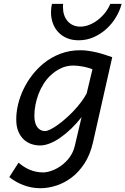

<svg xmlns="http://www.w3.org/2000/svg" viewBox="-20 -762 659 1009"><path d="M465.8 -397.9Q455.6 -402.3 442.6 -406Q429.7 -409.7 416.5 -412.1Q403.3 -414.6 390.1 -416Q377 -417.5 365.7 -417.5Q330.1 -417.5 300.3 -403.3Q270.5 -389.2 246.1 -366.2Q225.1 -346.7 209.2 -321.5Q193.4 -296.4 182.6 -268.3Q171.9 -240.2 166.3 -210.9Q160.6 -181.6 160.6 -153.8Q160.6 -114.3 176 -93.8Q191.4 -73.2 216.8 -73.2Q227.1 -73.2 244.1 -81.5Q261.2 -89.8 281.5 -104.2Q301.8 -118.7 323.7 -137.7Q345.7 -156.7 366.5 -178.7Q387.2 -200.7 405.3 -224.4Q423.3 -248 435.5 -271ZM468.3 -12.2Q453.6 51.3 424.1 96.7Q394.5 142.1 356.4 170.9Q318.4 199.7 275.6 213.4Q232.9 227.1 192.4 227.1Q145.5 227.1 103.3 210.9Q61 194.8 28.8 168.5L77.6 92.8Q106 117.7 138.2 130.9Q170.4 144 207 144Q226.1 144 251.2 135.3Q276.4 126.5 300.8 109.1Q325.2 91.8 345 65.7Q364.7 39.6 373 4.9L408.7 -146.5Q382.8 -113.3 354.2 -85.9Q325.7 -58.6 297.4 -38.8Q269 -19 241.7 -8.3Q214.4 2.4 190.4 2.4Q166 2.4 143.3 -5.6Q120.6 -13.7 103.3 -30.5Q85.9 -47.4 75.7 -73Q65.4 -98.6 65.4 -134.3Q65.4 -173.8 75.2 -214.1Q85 -254.4 103.3 -292.7Q121.6 -331.1 147.9 -365.5Q174.3 -399.9 207 -427.2Q248 -460.9 297.1 -479.5Q346.2 -498 402.3 -498Q424.3 -498 446.5 -494.6Q468.8 -491.2 490 -486.1Q511.2 -481 531.2 -474.4Q551.3 -467.8 569.8 -461.4ZM619.1 -741.7Q610.4 -707 590.1 -672.6Q569.8 -638.2 540.3 -611.1Q510.7 -584 473.4 -567.1Q436 -550.3 393.6 -550.3Q357.4 -550.3 330.3 -562.3Q303.2 -574.2 284.9 -594.5Q266.6 -614.7 257.3 -641.4Q248 -668 248 -696.8Q248 -708 249.3 -719.2Q250.5 -730.5 253.4 -741.7H312Q311 -736.8 311 -732.4V-723.1Q311 -702.1 317.1 -683.6Q323.2 -665 335 -651.4Q346.7 -637.7 363.5 -629.9Q380.4 -622.1 401.9 -622.1Q425.8 -622.1 449.7 -631.6Q473.6 -641.1 494.9 -657.7Q516.1 -674.3 533 -695.8Q549.8 -717.3 559.6 -741.7Z"/></svg>

Font: Andika New Basic
Style: Italic
Weight: 400
Italic angle: -14°
Designer: Victor Gaultney, Annie Olsen, Julie Remington, Don Collingsworth, Eric Hays
Foundry: SIL International
Version: Version 5.500